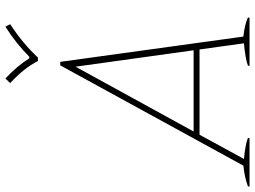

<svg xmlns="http://www.w3.org/2000/svg" viewBox="-168 -811 948 714"><g transform="rotate(-90 306.0 -454.0)"><path d="M354 -890 371 -908Q419 -863 446 -819H452Q502 -869 564 -908L573 -890Q502 -844 449 -787H436Q409 -840 354 -890ZM598 -6 597 0H418L419 -6Q441 -15 502 -21L479 -186H162L72 -21Q129 -15 150 -6L149 0H-31L-30 -6Q1 -18 47 -23L420 -704H433L527 -23Q572 -18 598 -6ZM476 -208 415 -647 174 -208Z"/></g></svg>

Font: Trirong Thin
Style: Italic
Weight: 250
Italic angle: -12°
Designer: Katatrad Team
Foundry: CadsonDemak
Version: Version 1.001